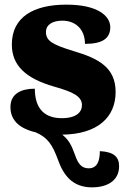

<svg xmlns="http://www.w3.org/2000/svg" viewBox="-20 -570 542 827"><path d="M410 81C410 121 400 155 362 155C331 155 316 135 303 97C288 55 276 32 248 10C401 8 478 -65 478 -174C478 -279 405 -318 297 -350C204 -378 178 -395 178 -432C178 -465 208 -481 249 -481C303 -481 346 -446 346 -381C422 -381 455 -405 455 -453C455 -500 403 -550 266 -550C125 -550 31 -497 31 -378C31 -288 91 -232 213 -197C295 -174 333 -155 333 -117C333 -88 310 -61 246 -61C178 -61 130 -96 130 -188C72 -188 25 -167 25 -109C25 -61 52 -19 134 0C185 23 205 51 230 119C253 183 291 237 376 237C445 237 493 206 493 146C493 108 473 84 410 81Z"/></svg>

Font: UArctic Serif Black
Style: Regular
Weight: 900
Designer: Customization by Puisto advertising & original work Monotype Design Team
Foundry: Monotype Imaging Inc.
Version: Version 2.004